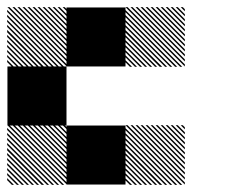

<svg xmlns="http://www.w3.org/2000/svg" viewBox="-21 -521 708 542"><path d="M500.8 -155.8 489.2 -167.5H495L500.8 -161.7ZM500.8 -141.7 475 -167.5H480.8L500.8 -147.5ZM500.8 -127.5 460.8 -167.5H466.7L500.8 -133.3ZM500.8 -113.3 446.7 -167.5H452.5L500.8 -119.2ZM500.8 -99.2 432.5 -167.5H438.3L500.8 -105ZM500.8 -85 418.3 -167.5H424.2L500.8 -90.8ZM500.8 -70.8 404.2 -167.5H410L500.8 -76.7ZM500.8 -56.7 390 -167.5H395.8L500.8 -62.5ZM500.8 -42.5 375.8 -167.5H381.7L500.8 -48.3ZM500.8 -28.3 361.7 -167.5H367.5L500.8 -34.2ZM500.8 -14.2 347.5 -167.5H353.3L500.8 -20ZM500.8 0 333.3 -167.5H339.2L500.8 -5.8ZM487.5 0.8 332.5 -154.2V-160L493.3 0.8ZM473.3 0.8 332.5 -140V-145.8L479.2 0.8ZM459.2 0.8 332.5 -125.8V-131.7L465 0.8ZM445 0.8 332.5 -111.7V-117.5L450.8 0.8ZM430 0.8 332.5 -96.7V-103.3L436.7 0.8ZM416.7 0.8 332.5 -83.3V-89.2L422.5 0.8ZM402.5 0.8 332.5 -69.2V-75L408.3 0.8ZM388.3 0.8 332.5 -55V-60.8L394.2 0.8ZM374.2 0.8 332.5 -40.8V-46.7L380 0.8ZM360 0.8 332.5 -26.7V-32.5L365.8 0.8ZM345.8 0.8 332.5 -12.5V-18.3L351.7 0.8ZM167.5 -155.8 155.8 -167.5H161.7L167.5 -161.7ZM167.5 -141.7 141.7 -167.5H147.5L167.5 -147.5ZM167.5 -127.5 127.5 -167.5H133.3L167.5 -133.3ZM167.5 -113.3 113.3 -167.5H119.2L167.5 -119.2ZM167.5 -99.2 99.2 -167.5H105L167.5 -105ZM167.5 -85 85 -167.5H90.8L167.5 -90.8ZM167.5 -70.8 70.8 -167.5H76.7L167.5 -76.7ZM167.5 -56.7 56.7 -167.5H62.5L167.5 -62.5ZM167.5 -42.5 42.5 -167.5H48.3L167.5 -48.3ZM167.5 -28.3 28.3 -167.5H34.2L167.5 -34.2ZM167.5 -14.2 14.2 -167.5H20L167.5 -20ZM167.5 0 0 -167.5H5.8L167.5 -5.8ZM154.2 0.8 -0.8 -154.2V-160L160 0.8ZM140 0.8 -0.8 -140V-145.8L145.8 0.8ZM125.8 0.8 -0.8 -125.8V-131.7L131.7 0.8ZM111.7 0.8 -0.8 -111.7V-117.5L117.5 0.8ZM96.7 0.8 -0.8 -96.7V-103.3L103.3 0.8ZM83.3 0.8 -0.8 -83.3V-89.2L89.2 0.8ZM69.2 0.8 -0.8 -69.2V-75L75 0.8ZM55 0.8 -0.8 -55V-60.8L60.8 0.8ZM40.8 0.8 -0.8 -40.8V-46.7L46.7 0.8ZM26.7 0.8 -0.8 -26.7V-32.5L32.5 0.8ZM12.5 0.8 -0.8 -12.5V-18.3L18.3 0.8ZM500.8 -489.2 489.2 -500.8H495L500.8 -495ZM500.8 -475 475 -500.8H480.8L500.8 -480.8ZM500.8 -460.8 460.8 -500.8H466.7L500.8 -466.7ZM500.8 -446.7 446.7 -500.8H452.5L500.8 -452.5ZM500.8 -432.5 432.5 -500.8H438.3L500.8 -438.3ZM500.8 -418.3 418.3 -500.8H424.2L500.8 -424.2ZM500.8 -404.2 404.2 -500.8H410L500.8 -410ZM500.8 -390 390 -500.8H395.8L500.8 -395.8ZM500.8 -375.8 375.8 -500.8H381.7L500.8 -381.7ZM500.8 -361.7 361.7 -500.8H367.5L500.8 -367.5ZM500.8 -347.5 347.5 -500.8H353.3L500.8 -353.3ZM500.8 -333.3 333.3 -500.8H339.2L500.8 -339.2ZM487.5 -332.5 332.5 -487.5V-493.3L493.3 -332.5ZM473.3 -332.5 332.5 -473.3V-479.2L479.2 -332.5ZM459.2 -332.5 332.5 -459.2V-465L465 -332.5ZM445 -332.5 332.5 -445V-450.8L450.8 -332.5ZM430 -332.5 332.5 -430V-436.7L436.7 -332.5ZM416.7 -332.5 332.5 -416.7V-422.5L422.5 -332.5ZM402.5 -332.5 332.5 -402.5V-408.3L408.3 -332.5ZM388.3 -332.5 332.5 -388.3V-394.2L394.2 -332.5ZM374.2 -332.5 332.5 -374.2V-380L380 -332.5ZM360 -332.5 332.5 -360V-365.8L365.8 -332.5ZM345.8 -332.5 332.5 -345.8V-351.7L351.7 -332.5ZM167.5 -489.2 155.8 -500.8H161.7L167.5 -495ZM167.5 -475 141.7 -500.8H147.5L167.5 -480.8ZM167.5 -460.8 127.5 -500.8H133.3L167.5 -466.7ZM167.5 -446.7 113.3 -500.8H119.2L167.5 -452.5ZM167.5 -432.5 99.2 -500.8H105L167.5 -438.3ZM167.5 -418.3 85 -500.8H90.8L167.5 -424.2ZM167.5 -404.2 70.8 -500.8H76.7L167.5 -410ZM167.5 -390 56.7 -500.8H62.5L167.5 -395.8ZM167.5 -375.8 42.5 -500.8H48.3L167.5 -381.7ZM167.5 -361.7 28.3 -500.8H34.2L167.5 -367.5ZM167.5 -347.5 14.2 -500.8H20L167.5 -353.3ZM167.5 -333.3 0 -500.8H5.8L167.5 -339.2ZM154.2 -332.5 -0.8 -487.5V-493.3L160 -332.5ZM140 -332.5 -0.8 -473.3V-479.2L145.8 -332.5ZM125.8 -332.5 -0.8 -459.2V-465L131.7 -332.5ZM111.7 -332.5 -0.8 -445V-450.8L117.5 -332.5ZM96.7 -332.5 -0.8 -430V-436.7L103.3 -332.5ZM83.3 -332.5 -0.8 -416.7V-422.5L89.2 -332.5ZM69.2 -332.5 -0.8 -402.5V-408.3L75 -332.5ZM55 -332.5 -0.8 -388.3V-394.2L60.8 -332.5ZM40.8 -332.5 -0.8 -374.2V-380L46.7 -332.5ZM26.7 -332.5 -0.8 -360V-365.8L32.5 -332.5ZM12.5 -332.5 -0.8 -345.8V-351.7L18.3 -332.5ZM166.7 -166.7H333.3V0H166.7ZM0 -333.3H166.7V-166.7H0ZM166.7 -500H333.3V-333.3H166.7Z"/></svg>

Font: 0xA000-Pixelated
Style: Pixelated
Weight: 400
Version: Version 0.1